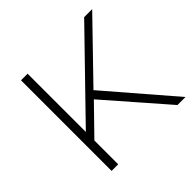

<svg xmlns="http://www.w3.org/2000/svg" viewBox="-173 -874 1049 1049"><g transform="rotate(-45 351.5 -350.0)"><path d="M330 -345 631 0H693L364 -382L672 -700H610L173 -250V-700H122V0H173V-184Z"/></g></svg>

Font: Montserrat Custom ExtraLight
Style: Regular
Weight: 300
Designer: Julieta Ulanovsky
Foundry: Julieta Ulanovsky
Version: Version 7.200